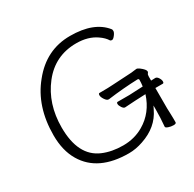

<svg xmlns="http://www.w3.org/2000/svg" viewBox="-157 -875 1066 1054"><g transform="rotate(-30 376.0 -348.0)"><path d="M675 -273Q694 -274 701 -274H702Q712 -274 720.5 -261Q729 -248 729 -237Q729 -226 722 -226H675V-97Q675 -89 676 -71L677 -35Q677 -17 677 -8Q677 1 660 1Q643 1 628 -4.5Q613 -10 613 -16V-17Q618 -70 618 -126V-148L608 -128Q566 -39 461 -4Q415 12 371 12Q177 12 101 -116Q61 -183 61 -280Q61 -463 160 -583Q260 -708 411.5 -708Q563 -708 629 -625Q632 -622 632 -612.5Q632 -603 620.5 -588Q609 -573 601 -573Q593 -573 590 -577Q576 -600 547 -620Q496 -656 421 -656Q286 -656 203.5 -550.5Q121 -445 121 -295Q121 -115 238 -65Q294 -41 365.5 -41Q437 -41 495 -75Q579 -124 611 -224L543 -221L479 -217H478Q469 -217 460 -230.5Q451 -244 451 -254Q451 -264 458 -264H532L619 -268Q622 -290 622 -308Q622 -316 613 -316Q523 -313 424 -300H422Q411 -300 400 -316.5Q389 -333 389 -344.5Q389 -356 396 -356H410Q454 -356 480 -358L604 -365Q609 -365 619.5 -367Q630 -369 637 -369Q644 -369 655 -361Q684 -339 684 -326Q684 -321 679.5 -316Q675 -311 675 -298Z"/></g></svg>

Font: LXGW WenKai Lite Light
Style: Regular
Weight: 300
Designer: LXGW / Fontworks Inc.
Foundry: LXGW / Fontworks Inc.
Version: Version 1.511; March 25, 2025